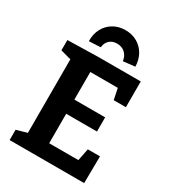

<svg xmlns="http://www.w3.org/2000/svg" viewBox="-218 -1044 1046 1162"><g transform="rotate(30 304.5 -463.5)"><path d="M474 -188H559L557 0H36V-72L110 -93V-607L36 -627V-699L250 -704H546V-524H461L445 -601H253V-408H468V-309H253V-103H457ZM312 -927Q359 -927 395 -906Q431 -885 451.5 -848.5Q472 -812 473 -765L391 -756Q386 -791 364 -811Q342 -831 308 -831Q276 -831 256 -812.5Q236 -794 233 -762L152 -758Q151 -808 171 -845.5Q191 -883 227.5 -905Q264 -927 312 -927Z"/></g></svg>

Font: Bitter
Style: Bold
Weight: 700
Designer: Sol Matas, and Bitter project Authors
Foundry: Sol Matas
Version: Version 2.001